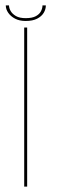

<svg xmlns="http://www.w3.org/2000/svg" viewBox="-20 -694 222 714"><path d="M70 0H81V-591.5H70ZM75.5 -616Q101.5 -616 118 -624.5Q134.5 -633 142.5 -646.2Q150.5 -659.5 150.5 -674H138Q138 -663.5 132.5 -652.5Q127 -641.5 113.5 -634Q100 -626.5 75.5 -626.5Q53 -626.5 39.5 -634.2Q26 -642 19.8 -652.8Q13.5 -663.5 13.5 -674H1.5Q1.5 -659.5 10.8 -646.2Q20 -633 36.2 -624.5Q52.5 -616 75.5 -616Z"/></svg>

Font: Anybody SemiExpanded Thin
Style: Regular
Weight: 250
Width: 6
Version: Version 1.113;gftools[0.9.25]